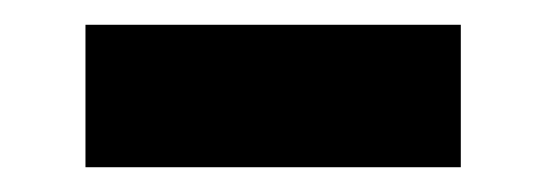

<svg xmlns="http://www.w3.org/2000/svg" viewBox="-20 -354 441 155"><path d="M49 -219V-334H352V-219Z"/></svg>

Font: SUSE Thin SemiBold
Style: Regular
Weight: 600
Version: Version 1.000